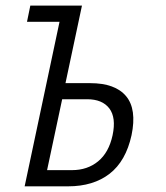

<svg xmlns="http://www.w3.org/2000/svg" viewBox="-20 -657 586 677"><path d="M86.9 -637.2H269L210.9 -363.8H297.9Q386.2 -363.8 424.6 -317.9Q462.9 -272 443.8 -180.2Q423.8 -88.9 366.5 -44.4Q309.1 0 220.2 0H66.9L189.9 -580.1H75.2ZM377 -180.2Q390.1 -242.2 365.5 -274.7Q340.8 -307.1 287.1 -307.1H199.2L146 -57.1H233.9Q288.1 -57.1 325.9 -88.1Q363.8 -119.1 377 -180.2Z"/></svg>

Font: Anonymous Pro
Style: Italic
Weight: 400
Italic angle: -12°
Monospace: yes
Designer: Mark Simonson
Version: Version 1.003